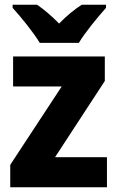

<svg xmlns="http://www.w3.org/2000/svg" viewBox="-20 -786 493 806"><path d="M147 -606H311C337 -650 392 -716 425 -753V-766H323C292 -746 261 -721 228 -687C196 -720 166 -745 136 -766H33V-753C67 -716 122 -648 147 -606ZM429 0V-126H211L420 -446V-549H35V-423H239L23 -94V0Z"/></svg>

Font: Noto Sans Myanmar SemiCondensed ExtraBold
Style: Regular
Weight: 800
Width: 4
Designer: Monotype Design Team
Foundry: Monotype Imaging Inc.
Version: Version 2.107